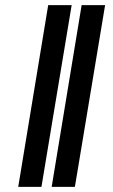

<svg xmlns="http://www.w3.org/2000/svg" viewBox="-20 -731 441 751"><path d="M260.3 -710.9 142.1 0H51.3L168.5 -710.9ZM391.1 -710.9 272.9 0H182.1L299.3 -710.9Z"/></svg>

Font: Inter 16pt ExtraBold
Style: Italic
Weight: 800
Italic angle: -9.3988°
Version: Version 4.001;git-66647c0bb